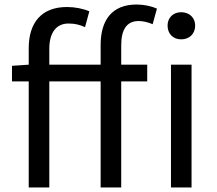

<svg xmlns="http://www.w3.org/2000/svg" viewBox="-20 -829 958 849"><path d="M425 0H516V-469H631V-543H516V-629C516 -699 541 -736 593 -736C612 -736 634 -731 655 -722L674 -791C649 -802 616 -809 584 -809C475 -809 425 -740 425 -630V-543H198V-613C198 -685 229 -725 283 -725C310 -725 332 -720 356 -709L375 -779C347 -791 311 -798 276 -798C163 -798 107 -728 107 -616V-543L33 -538V-469H107V0H198V-469H425ZM736 0H827V-543H736ZM781 -655C817 -655 843 -679 843 -716C843 -751 817 -775 781 -775C746 -775 721 -751 721 -716C721 -679 746 -655 781 -655Z"/></svg>

Font: Source Han Sans HK
Style: Regular
Weight: 400
Designer: Ryoko NISHIZUKA 西塚涼子 (kana, bopomofo & ideographs); Paul D. Hunt (Latin, Greek & Cyrillic); Sandoll Communications 산돌커뮤니
Foundry: Adobe
Version: Version 2.000;hotconv 1.0.107;makeotfexe 2.5.65593